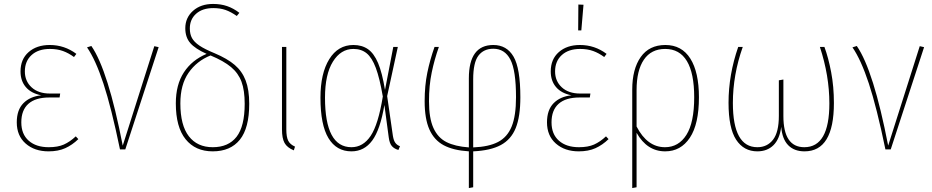

<svg xmlns="http://www.w3.org/2000/svg" viewBox="-20 -757 4725 973"><path d="M367 -484 355 -468Q328 -488 299 -498.5Q270 -509 233 -509Q174 -509 140 -478Q106 -447 106 -395Q106 -346 140 -314.5Q174 -283 233 -283H285L282 -263H230Q160 -263 124 -231Q88 -199 88 -137Q88 -77 125.5 -44Q163 -11 227 -11Q273 -11 303.5 -24.5Q334 -38 364 -66L377 -52Q346 -22 310.5 -6Q275 10 226 10Q155 10 110 -29.5Q65 -69 65 -137Q65 -200 98.5 -234Q132 -268 189 -274Q138 -284 111 -315.5Q84 -347 84 -395Q84 -457 125 -493Q166 -529 232 -529Q307 -529 367 -484Z M602 -19 762 -523 784 -518 615 0H588Q544 -213 504 -334Q464 -455 421 -517L443 -524Q528 -401 602 -19Z M1243 -231Q1243 -108 1195.5 -49Q1148 10 1058 10Q970 10 920.5 -51.5Q871 -113 871 -233Q871 -328 912 -390.5Q953 -453 1027 -484Q969 -510 944 -539Q919 -568 919 -614Q919 -667 958 -702Q997 -737 1060 -737Q1099 -737 1131 -726Q1163 -715 1193 -692L1180 -676Q1150 -697 1123 -706.5Q1096 -716 1061 -716Q1006 -716 974 -687.5Q942 -659 942 -613Q942 -584 953 -564Q964 -544 990.5 -526Q1017 -508 1068 -487Q1132 -460 1169.5 -428Q1207 -396 1225 -349Q1243 -302 1243 -231ZM1220 -231Q1220 -299 1204 -342.5Q1188 -386 1151 -417Q1114 -448 1047 -476Q977 -448 935.5 -388Q894 -328 894 -233Q894 -122 937 -66.5Q980 -11 1058 -11Q1138 -11 1179 -64Q1220 -117 1220 -231Z M1431 -101Q1431 -63 1440.5 -44Q1450 -25 1475 -14L1469 5Q1435 -9 1422 -32.5Q1409 -56 1409 -101V-519H1431Z M1931 -301 1973 -519H1996L1942 -270L1971 -69Q1975 -44 1984 -32.5Q1993 -21 2007 -16L1999 3Q1978 -3 1966 -16.5Q1954 -30 1950 -61L1928 -225Q1907 -100 1866.5 -45Q1826 10 1761 10Q1685 10 1644.5 -57Q1604 -124 1604 -262Q1604 -385 1648.5 -457Q1693 -529 1771 -529Q1814 -529 1844.5 -508Q1875 -487 1896 -437.5Q1917 -388 1931 -301ZM1627 -262Q1627 -11 1761 -11Q1820 -11 1858.5 -68.5Q1897 -126 1920 -268Q1904 -361 1884.5 -413Q1865 -465 1838 -487Q1811 -509 1771 -509Q1707 -509 1667 -444.5Q1627 -380 1627 -262Z M2378 10V192L2356 196V10Q2277 5 2228.5 -21Q2180 -47 2156 -101Q2132 -155 2132 -244Q2132 -323 2145.5 -388.5Q2159 -454 2182 -519H2204Q2182 -457 2168 -390.5Q2154 -324 2154 -244Q2154 -158 2176.5 -108.5Q2199 -59 2242.5 -37Q2286 -15 2356 -10V-360Q2356 -529 2480 -529Q2548 -529 2582.5 -470Q2617 -411 2617 -264Q2617 -166 2593.5 -108Q2570 -50 2518 -22Q2466 6 2378 10ZM2595 -264Q2595 -400 2566.5 -455Q2538 -510 2480 -510Q2431 -510 2404.5 -475Q2378 -440 2378 -355V-10Q2457 -13 2504 -37.5Q2551 -62 2573 -116Q2595 -170 2595 -264Z M3054 -484 3042 -468Q3015 -488 2986 -498.5Q2957 -509 2920 -509Q2861 -509 2827 -478Q2793 -447 2793 -395Q2793 -346 2827 -314.5Q2861 -283 2920 -283H2972L2969 -263H2917Q2847 -263 2811 -231Q2775 -199 2775 -137Q2775 -77 2812.5 -44Q2850 -11 2914 -11Q2960 -11 2990.5 -24.5Q3021 -38 3051 -66L3064 -52Q3033 -22 2997.5 -6Q2962 10 2913 10Q2842 10 2797 -29.5Q2752 -69 2752 -137Q2752 -200 2785.5 -234Q2819 -268 2876 -274Q2825 -284 2798 -315.5Q2771 -347 2771 -395Q2771 -457 2812 -493Q2853 -529 2919 -529Q2994 -529 3054 -484ZM2911 -734 2937 -733 2926 -603H2910Z M3522 -264Q3522 -128 3476 -59Q3430 10 3351 10Q3259 10 3206 -84V192L3184 196V-303Q3184 -407 3227 -468Q3270 -529 3352 -529Q3435 -529 3478.5 -460Q3522 -391 3522 -264ZM3498 -264Q3498 -386 3461 -447.5Q3424 -509 3351 -509Q3280 -509 3243 -454.5Q3206 -400 3206 -300V-116Q3260 -11 3350 -11Q3419 -11 3458.5 -73.5Q3498 -136 3498 -264Z M4206 -235Q4206 10 4057 10Q4005 10 3974.5 -21Q3944 -52 3939 -114Q3931 -52 3899.5 -21Q3868 10 3818 10Q3749 10 3710.5 -49Q3672 -108 3672 -236Q3672 -378 3721 -519H3744Q3694 -378 3694 -235Q3694 -11 3818 -11Q3868 -11 3897.5 -49Q3927 -87 3927 -170V-350L3950 -354V-169Q3950 -11 4056 -11Q4183 -11 4183 -233Q4183 -373 4135 -519H4158Q4178 -465 4192 -391.5Q4206 -318 4206 -235Z M4481 -19 4641 -523 4663 -518 4494 0H4467Q4423 -213 4383 -334Q4343 -455 4300 -517L4322 -524Q4407 -401 4481 -19Z"/></svg>

Font: Fira Sans Condensed Thin
Style: Regular
Weight: 250
Width: 3
Designer: Carrois Corporate & Edenspiekermann AG
Foundry: Carrois Corporate GbR & Edenspiekermann AG
Version: Version 4.203